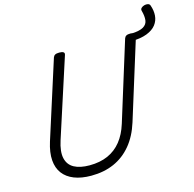

<svg xmlns="http://www.w3.org/2000/svg" viewBox="-162 -1375 1574 1560"><g transform="rotate(-15 625.0 -595.5)"><path d="M1237 -1192Q1253 -1147 1250 -1104.5Q1247 -1062 1221 -1028Q1195 -994 1142.5 -973.5Q1090 -953 1007 -952L1027 -1012Q1097 -1015 1129 -1034Q1161 -1053 1165 -1087.5Q1169 -1122 1156 -1169Q1152 -1183 1162 -1193Q1172 -1203 1188 -1207.5Q1204 -1212 1218.5 -1208.5Q1233 -1205 1237 -1192ZM415 19Q332 19 272 -4.5Q212 -28 178 -73Q144 -118 139 -184Q134 -250 161 -336L369 -988Q374 -1002 385.5 -1008.5Q397 -1015 421 -1015Q444 -1015 455 -1008Q466 -1001 461 -985L247 -324Q218 -235 231 -177.5Q244 -120 293.5 -93Q343 -66 423 -66Q511 -66 577.5 -95.5Q644 -125 690 -182.5Q736 -240 762 -324L968 -988Q973 -1002 984.5 -1008.5Q996 -1015 1019 -1015Q1067 -1015 1058 -985L849 -313Q815 -204 753.5 -130Q692 -56 607 -18.5Q522 19 415 19Z"/></g></svg>

Font: Playwrite RO
Style: Regular
Weight: 400
Designer: Veronika Burian, José Scaglione
Foundry: TypeTogether
Version: Version 1.002